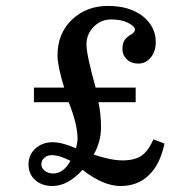

<svg xmlns="http://www.w3.org/2000/svg" viewBox="-20 -600 572 644"><path d="M294.4 -81.5Q352.1 -62 391.1 -62Q430.7 -62 453.6 -77.1Q476.6 -92.3 493.7 -130.4L494.1 -131.3L494.6 -132.3H496.1L497.1 -131.8L529.8 -119.1L530.8 -118.7L531.7 -118.2L531.2 -117.2V-116.2Q523.9 -82.5 511 -56.4Q498 -30.3 479 -12.2Q441.9 23.9 383.8 23.9Q326.7 23.9 256.8 -30.3Q207.5 23.9 155.8 23.9Q120.6 23.9 98.1 3.9Q75.7 -16.1 75.7 -48.6Q75.7 -81.1 99.1 -102.1Q122.6 -123 156.2 -123Q189 -123 234.9 -102.5Q240.2 -124.5 240.2 -134.8Q240.2 -182.1 210.4 -257.3H96.2H94.7H93.8V-258.8V-259.8V-303.7V-304.7V-306.2H94.7H96.2H195.3Q172.9 -378.9 172.9 -414.1Q172.9 -487.8 221.2 -533.9Q269.5 -580.1 341.8 -580.1Q414.6 -580.1 458.5 -545.9Q502.4 -511.2 502.4 -459Q502.4 -427.2 485.8 -407.2Q468.8 -386.7 444.3 -386.7Q419.9 -386.7 405.3 -401.1Q390.6 -415.5 390.6 -435.1Q390.6 -454.6 397.9 -465.3Q404.8 -476.1 419.9 -484.4Q432.6 -491.7 432.6 -501.5Q432.6 -511.2 410.6 -522.9Q388.2 -534.7 353 -534.7Q318.4 -534.7 294.2 -510Q270 -485.4 270 -451.2Q270 -416.5 300.8 -306.2H432.6H433.6H435.1V-304.7V-303.7V-259.8V-258.8V-257.3H433.6H432.6H310.1Q318.8 -218.3 318.8 -171.9Q318.8 -125.5 294.4 -81.5ZM216.3 -60.5Q179.2 -79.6 153.3 -79.6Q139.2 -79.6 128.9 -70.8Q118.7 -62 118.7 -49.1Q118.7 -36.1 129.9 -27.3Q141.6 -18.1 158.2 -18.1Q192.9 -18.1 216.3 -60.5Z"/></svg>

Font: RIT Rachana
Style: Bold
Weight: 700
Designer: Hussain KH
Version: 1.5.2